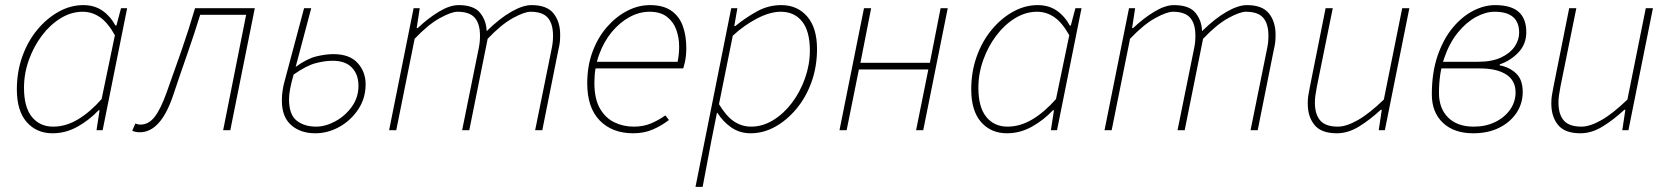

<svg xmlns="http://www.w3.org/2000/svg" viewBox="-20 -510 6536 752"><path d="M186 12Q123 12 84.5 -32Q46 -76 46 -160Q46 -229 67.5 -289Q89 -349 126.5 -394Q164 -439 210.5 -464.5Q257 -490 306 -490Q350 -490 381.5 -468Q413 -446 432 -410H436L454 -478H478L382 0H358L370 -78H366Q329 -39 283 -13.5Q237 12 186 12ZM188 -14Q238 -14 285.5 -42.5Q333 -71 378 -122L430 -372Q402 -422 371 -443Q340 -464 304 -464Q259 -464 217.5 -438.5Q176 -413 144 -370.5Q112 -328 93 -275Q74 -222 74 -166Q74 -90 105 -52Q136 -14 188 -14Z M528 8Q518 8 511 6.5Q504 5 498 2L510 -26Q514 -25 519 -23.5Q524 -22 530 -22Q562 -22 585.5 -52Q609 -82 632 -146Q662 -229 690.5 -311Q719 -393 744 -478H978L882 0H854L944 -452H764Q740 -374 713 -297Q686 -220 660 -142Q635 -66 602 -29Q569 8 528 8Z M1215 12Q1157 12 1120.5 -20Q1084 -52 1084 -116Q1084 -136 1086.5 -153Q1089 -170 1092 -182L1171 -478H1199L1138 -248Q1182 -280 1218.5 -289Q1255 -298 1286 -298Q1349 -298 1380.5 -263.5Q1412 -229 1412 -180Q1412 -125 1383 -81.5Q1354 -38 1309 -13Q1264 12 1215 12ZM1218 -14Q1255 -14 1293.5 -35Q1332 -56 1358 -92Q1384 -128 1384 -174Q1384 -218 1358.5 -245Q1333 -272 1283 -272Q1252 -272 1216 -262.5Q1180 -253 1130 -218Q1121 -187 1116.5 -163Q1112 -139 1112 -122Q1112 -61 1142 -37.5Q1172 -14 1218 -14Z M1504 0 1600 -478H1624L1612 -400H1616Q1657 -439 1699.5 -464.5Q1742 -490 1776 -490Q1836 -490 1860.5 -459.5Q1885 -429 1886 -388Q1937 -438 1982.5 -464Q2028 -490 2062 -490Q2122 -490 2148 -457.5Q2174 -425 2174 -374Q2174 -356 2172.5 -343.5Q2171 -331 2166 -310L2104 0H2076L2138 -306Q2143 -329 2144.5 -342Q2146 -355 2146 -370Q2146 -417 2125.5 -440.5Q2105 -464 2058 -464Q2034 -464 1988.5 -439Q1943 -414 1890 -358L1818 0H1790L1852 -306Q1857 -329 1858.5 -342Q1860 -355 1860 -370Q1860 -417 1839.5 -440.5Q1819 -464 1772 -464Q1748 -464 1702.5 -439Q1657 -414 1604 -358L1532 0Z M2460 12Q2378 12 2329 -38Q2280 -88 2280 -184Q2280 -252 2301 -308Q2322 -364 2357.5 -404.5Q2393 -445 2436.5 -467.5Q2480 -490 2526 -490Q2577 -490 2608.5 -468.5Q2640 -447 2654 -409Q2668 -371 2668 -322Q2668 -306 2666.5 -291.5Q2665 -277 2662 -264.5Q2659 -252 2656 -242H2304L2310 -268H2634Q2637 -283 2638.5 -297.5Q2640 -312 2640 -328Q2640 -362 2629 -393Q2618 -424 2592.5 -444Q2567 -464 2524 -464Q2484 -464 2445.5 -443Q2407 -422 2376 -384.5Q2345 -347 2326.5 -296Q2308 -245 2308 -186Q2308 -123 2329.5 -85.5Q2351 -48 2386 -31Q2421 -14 2462 -14Q2500 -14 2529.5 -26.5Q2559 -39 2586 -58L2600 -40Q2573 -19 2538.5 -3.5Q2504 12 2460 12Z M2704 222 2844 -478H2868L2856 -408H2860Q2899 -440 2944 -465Q2989 -490 3040 -490Q3103 -490 3141.5 -445.5Q3180 -401 3180 -318Q3180 -249 3158.5 -189Q3137 -129 3099.5 -84Q3062 -39 3016 -13.5Q2970 12 2920 12Q2877 12 2844 -11Q2811 -34 2790 -68H2788L2766 42L2732 222ZM2922 -14Q2967 -14 3008.5 -39.5Q3050 -65 3082 -107.5Q3114 -150 3133 -203.5Q3152 -257 3152 -312Q3152 -388 3121.5 -426Q3091 -464 3038 -464Q2996 -464 2945 -437.5Q2894 -411 2850 -370L2796 -102Q2825 -54 2855.5 -34Q2886 -14 2922 -14Z M3268 0 3364 -478H3392L3350 -264H3622L3664 -478H3692L3596 0H3568L3616 -238H3344L3296 0Z M3924 12Q3861 12 3822.5 -32Q3784 -76 3784 -160Q3784 -229 3805.5 -289Q3827 -349 3864.5 -394Q3902 -439 3948.5 -464.5Q3995 -490 4044 -490Q4088 -490 4119.5 -468Q4151 -446 4170 -410H4174L4192 -478H4216L4120 0H4096L4108 -78H4104Q4067 -39 4021 -13.5Q3975 12 3924 12ZM3926 -14Q3976 -14 4023.5 -42.5Q4071 -71 4116 -122L4168 -372Q4140 -422 4109 -443Q4078 -464 4042 -464Q3997 -464 3955.5 -438.5Q3914 -413 3882 -370.5Q3850 -328 3831 -275Q3812 -222 3812 -166Q3812 -90 3843 -52Q3874 -14 3926 -14Z M4306 0 4402 -478H4426L4414 -400H4418Q4459 -439 4501.5 -464.5Q4544 -490 4578 -490Q4638 -490 4662.5 -459.5Q4687 -429 4688 -388Q4739 -438 4784.5 -464Q4830 -490 4864 -490Q4924 -490 4950 -457.5Q4976 -425 4976 -374Q4976 -356 4974.5 -343.5Q4973 -331 4968 -310L4906 0H4878L4940 -306Q4945 -329 4946.5 -342Q4948 -355 4948 -370Q4948 -417 4927.5 -440.5Q4907 -464 4860 -464Q4836 -464 4790.5 -439Q4745 -414 4692 -358L4620 0H4592L4654 -306Q4659 -329 4660.5 -342Q4662 -355 4662 -370Q4662 -417 4641.5 -440.5Q4621 -464 4574 -464Q4550 -464 4504.5 -439Q4459 -414 4406 -358L4334 0Z M5216 12Q5155 12 5128.5 -20.5Q5102 -53 5102 -104Q5102 -122 5104 -134.5Q5106 -147 5110 -168L5172 -478H5200L5138 -172Q5134 -150 5132 -136.5Q5130 -123 5130 -108Q5130 -62 5151 -38Q5172 -14 5220 -14Q5253 -14 5298 -39.5Q5343 -65 5400 -120L5472 -478H5500L5404 0H5380L5392 -80H5388Q5346 -41 5303 -14.5Q5260 12 5216 12Z M5750 12Q5675 12 5631.5 -29Q5588 -70 5588 -140Q5588 -226 5610.5 -291.5Q5633 -357 5669.5 -401Q5706 -445 5749.5 -467.5Q5793 -490 5836 -490Q5898 -490 5928 -463.5Q5958 -437 5958 -384Q5958 -337 5927 -304.5Q5896 -272 5854 -258V-254Q5892 -247 5918 -222.5Q5944 -198 5944 -150Q5944 -105 5920 -68.5Q5896 -32 5852.5 -10Q5809 12 5750 12ZM5752 -14Q5799 -14 5836 -32Q5873 -50 5894.5 -80.5Q5916 -111 5916 -148Q5916 -195 5879 -218.5Q5842 -242 5777 -242H5611L5616 -268H5768Q5823 -268 5858.5 -284.5Q5894 -301 5912 -327Q5930 -353 5930 -382Q5930 -464 5834 -464Q5799 -464 5761 -443.5Q5723 -423 5690 -382.5Q5657 -342 5636.5 -282.5Q5616 -223 5616 -146Q5616 -85 5652 -49.5Q5688 -14 5752 -14Z M6170 12Q6109 12 6082.5 -20.5Q6056 -53 6056 -104Q6056 -122 6058 -134.5Q6060 -147 6064 -168L6126 -478H6154L6092 -172Q6088 -150 6086 -136.5Q6084 -123 6084 -108Q6084 -62 6105 -38Q6126 -14 6174 -14Q6207 -14 6252 -39.5Q6297 -65 6354 -120L6426 -478H6454L6358 0H6334L6346 -80H6342Q6300 -41 6257 -14.5Q6214 12 6170 12Z"/></svg>

Font: Source Sans 3 VF
Style: Italic
Weight: 200
Italic angle: -11°
Designer: Paul D. Hunt
Foundry: Adobe Systems Incorporated
Version: Version 3.042;hotconv 1.0.118;makeotfexe 2.5.65603